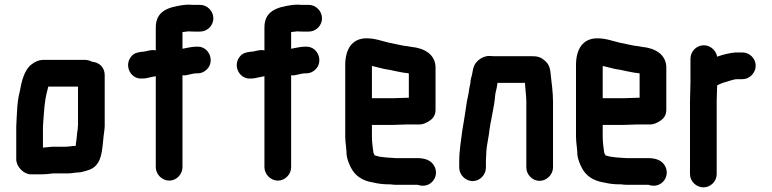

<svg xmlns="http://www.w3.org/2000/svg" viewBox="-20 -729 3325 827"><path d="M264 -97H205C195 -96 185 -95 174 -94C171 -94 168 -94 165 -93V-183C169 -239 171 -294 184 -340L188 -356H316V-190C315 -183 315 -178 315 -175C314 -169 313 -162 312 -154L310 -132L307 -111C307 -108 307 -105 306 -101C301 -100 297 -100 292 -100C284 -99 273 -97 264 -97ZM112 22H158C173 22 193 20 208 18H264C271 18 279 18 287 17L303 15C307 14 311 14 314 14C323 14 333 12 343 9C371 2 389 -6 404 -31C417 -54 421 -87 424 -120L426 -141C428 -159 430 -165 431 -186V-405C431 -438 409 -460 377 -463C367 -468 357 -471 347 -471H167C148 -471 131 -464 115 -451C85 -428 73 -380 65 -334C53 -290 53 -237 50 -185V-43C50 -12 81 21 112 22Z M594 -391H601C613 -392 633 -398 647 -400C648 -400 650 -400 651 -401V-9C651 22 678 49 709 49C740 49 766 22 766 -9V-405C771 -404 776 -404 781 -405L791 -407C799 -409 816 -413 824 -413H831C846 -413 860 -419 871 -430C906 -464 882 -528 832 -528H824C808 -528 782 -522 766 -519V-591C773 -592 779 -592 784 -593L794 -594C802 -593 809 -593 816 -593H842C873 -593 899 -619 899 -650C899 -681 873 -708 842 -708H816C810 -708 803 -708 795 -709C784 -709 774 -708 767 -707C704 -698 651 -681 651 -611V-512C628 -517 611 -506 590 -506C570 -503 556 -500 544 -484C513 -444 545 -385 594 -391Z M1062 -391H1069C1081 -392 1101 -398 1115 -400C1116 -400 1118 -400 1119 -401V-9C1119 22 1146 49 1177 49C1208 49 1234 22 1234 -9V-405C1239 -404 1244 -404 1249 -405L1259 -407C1267 -409 1284 -413 1292 -413H1299C1314 -413 1328 -419 1339 -430C1374 -464 1350 -528 1300 -528H1292C1276 -528 1250 -522 1234 -519V-591C1241 -592 1247 -592 1252 -593L1262 -594C1270 -593 1277 -593 1284 -593H1310C1341 -593 1367 -619 1367 -650C1367 -681 1341 -708 1310 -708H1284C1278 -708 1271 -708 1263 -709C1252 -709 1242 -708 1235 -707C1172 -698 1119 -681 1119 -611V-512C1096 -517 1079 -506 1058 -506C1038 -503 1024 -500 1012 -484C981 -444 1013 -385 1062 -391Z M1673 -306H1582V-445C1599 -441 1618 -436 1635 -432L1659 -428C1679 -424 1698 -419 1718 -416L1735 -414C1737 -413 1739 -413 1741 -413V-308H1735C1722 -308 1688 -306 1673 -306ZM1735 -193H1788C1801 -193 1816 -199 1832 -210C1848 -221 1856 -236 1856 -257V-441C1854 -496 1806 -522 1752 -527L1735 -530L1719 -532C1700 -535 1678 -541 1656 -545C1625 -552 1596 -564 1559 -564C1494 -564 1467 -514 1467 -449V-142C1467 -114 1473 -86 1473 -61C1475 -44 1484 -22 1491 -8C1509 28 1541 50 1587 57C1608 62 1629 65 1654 65H1661C1669 66 1677 67 1684 67H1779L1786 69C1837 82 1875 29 1850 -15C1836 -39 1811 -48 1776 -48H1684C1675 -48 1664 -50 1653 -50C1647 -50 1630 -52 1625 -53C1618 -53 1602 -57 1597 -59H1594V-60C1593 -62 1588 -70 1588 -75C1585 -96 1582 -117 1582 -143V-191H1673C1688 -191 1721 -193 1735 -193Z M2073 -7V-34C2073 -39 2073 -46 2074 -57C2074 -92 2081 -118 2086 -151C2092 -209 2109 -264 2113 -320L2115 -332C2117 -340 2119 -347 2120 -354L2122 -366C2122 -367 2122 -369 2123 -372H2241L2243 -348C2244 -331 2247 -311 2247 -292V-8C2247 23 2273 50 2304 50C2335 50 2362 23 2362 -8V-291C2362 -331 2356 -372 2352 -408C2350 -438 2343 -455 2324 -470C2307 -484 2294 -487 2268 -487H2111C2104 -487 2098 -487 2093 -488C2062 -490 2034 -470 2023 -447C2017 -434 2016 -421 2013 -407C2009 -393 2007 -386 2006 -371C2004 -359 2000 -345 1999 -331L1997 -321C1995 -313 1993 -303 1991 -292C1985 -248 1978 -208 1971 -165C1966 -122 1958 -82 1958 -34V-7C1958 24 1985 51 2016 51C2047 51 2073 24 2073 -7Z M2667 -306H2576V-445C2593 -441 2612 -436 2629 -432L2653 -428C2673 -424 2692 -419 2712 -416L2729 -414C2731 -413 2733 -413 2735 -413V-308H2729C2716 -308 2682 -306 2667 -306ZM2729 -193H2782C2795 -193 2810 -199 2826 -210C2842 -221 2850 -236 2850 -257V-441C2848 -496 2800 -522 2746 -527L2729 -530L2713 -532C2694 -535 2672 -541 2650 -545C2619 -552 2590 -564 2553 -564C2488 -564 2461 -514 2461 -449V-142C2461 -114 2467 -86 2467 -61C2469 -44 2478 -22 2485 -8C2503 28 2535 50 2581 57C2602 62 2623 65 2648 65H2655C2663 66 2671 67 2678 67H2773L2780 69C2831 82 2869 29 2844 -15C2830 -39 2805 -48 2770 -48H2678C2669 -48 2658 -50 2647 -50C2641 -50 2624 -52 2619 -53C2612 -53 2596 -57 2591 -59H2588V-60C2587 -62 2582 -70 2582 -75C2579 -96 2576 -117 2576 -143V-191H2667C2682 -191 2715 -193 2729 -193Z M3235 -446C3235 -477 3209 -503 3178 -503H3148C3122 -501 3095 -494 3072 -486C3071 -485 3070 -485 3069 -485C3065 -510 3041 -534 3012 -534C2980 -534 2954 -508 2954 -476V-374C2954 -351 2952 -318 2952 -293V21C2952 52 2979 78 3010 78C3041 78 3067 52 3067 21V-295C3067 -317 3069 -340 3069 -361L3070 -362C3085 -370 3108 -377 3126 -382C3135 -384 3144 -388 3154 -388H3178C3209 -388 3235 -415 3235 -446Z"/></svg>

Font: Electronic
Style: UltHv
Weight: 900
Version: Version 1.011